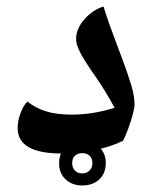

<svg xmlns="http://www.w3.org/2000/svg" viewBox="-20 -470 475 588"><path d="M168 0Q34 0 34 -78Q34 -99 42.5 -122.5Q51 -146 64 -159Q89 -139 121 -129Q153 -119 200 -119Q265 -119 331 -140Q315 -169 301.5 -191Q288 -213 277 -229Q258 -256 243.5 -278.5Q229 -301 221 -319Q213 -337 213 -350Q213 -382 238.5 -411Q264 -440 297 -450Q305 -424 316 -393Q327 -362 338.5 -332Q350 -302 358 -280Q372 -242 382 -209Q392 -176 392 -149Q392 -140 386.5 -119.5Q381 -99 373 -77Q365 -55 357 -39Q321 -21 271 -10.5Q221 0 168 0ZM232 98Q201 98 181 79.5Q161 61 161 30Q161 -2 181 -20Q201 -38 232 -38Q263 -38 283.5 -19.5Q304 -1 304 29Q304 61 284 79.5Q264 98 232 98ZM232 61Q246 61 254.5 52Q263 43 263 30Q263 15 254.5 7Q246 -1 232 -1Q219 -1 210 6.5Q201 14 201 30Q201 43 209 52Q217 61 232 61Z"/></svg>

Font: Noto Naskh Arabic
Style: Bold
Weight: 700
Designer: Monotype Design Team, David Williams, Mohamad Dakak and Nizar Qandah
Foundry: Monotype Imaging Inc.
Version: Version 2.016